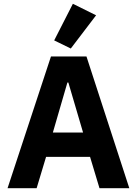

<svg xmlns="http://www.w3.org/2000/svg" viewBox="-20 -997 725 1017"><path d="M489 -916 366 -977 267 -783 355 -740ZM665 0 438 -698H250L20 0H174L224 -166H457L507 0ZM420 -295H260L337 -560H342Z"/></svg>

Font: LVC Sans
Style: Bold
Weight: 700
Designer: Mike Abbink, Paul van der Laan, Pieter van Rosmalen
Foundry: Bold Monday
Version: Version 3.0